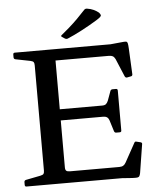

<svg xmlns="http://www.w3.org/2000/svg" viewBox="-62 -1005 885 1063"><g transform="rotate(-5 380.5 -473.5)"><path d="M146 0V-744H263V-87Q263 -73 269 -68Q275 -63 289 -63H563Q577 -63 585.5 -68Q594 -73 600 -84L658 -189Q662 -198 672 -194L693 -189Q703 -186 700 -176L675 -19Q673 -9 669.5 -3Q666 3 657.5 4Q649 5 629 4L573 0ZM563 -254Q554 -254 551 -264L532 -325Q528 -337 520 -342.5Q512 -348 499 -348H263V-410H499Q513 -410 520 -416Q527 -422 532 -434L551 -486Q554 -495 564 -495H583Q592 -495 592 -485V-263Q592 -254 582 -254ZM650 -553Q642 -551 637 -560L595 -660Q589 -672 581 -676.5Q573 -681 559 -681H263V-744H574L646 -751Q658 -752 663 -750.5Q668 -749 670 -740.5Q672 -732 673 -712L680 -568Q680 -558 670 -557ZM42 0Q33 0 33 -10V-25Q33 -35 43 -37L124 -53Q138 -56 142 -61.5Q146 -67 146 -80V-213H263V0ZM33 -734Q33 -744 42 -744H263V-531H146V-664Q146 -677 142 -682.5Q138 -688 124 -691L43 -707Q33 -709 33 -719ZM310 -808Q302 -813 309 -818Q330 -835 354 -856Q378 -877 401.5 -900.5Q425 -924 445 -946Q451 -953 461 -952Q482 -949 498 -941.5Q514 -934 526 -924Q533 -916 534.5 -910.5Q536 -905 529.5 -899Q523 -893 507 -883Q468 -859 422.5 -835Q377 -811 341 -796Q333 -793 325 -798Z"/></g></svg>

Font: Hahmlet Medium
Style: Regular
Weight: 500
Version: Version 1.002